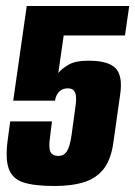

<svg xmlns="http://www.w3.org/2000/svg" viewBox="-20 -611 450 639"><path d="M161 8Q94 8 57.5 -4Q21 -16 9 -50Q-3 -84 6 -148L14 -207H153L147 -159Q141 -119 148 -105.5Q155 -92 174 -92Q192 -92 202 -106.5Q212 -121 218 -160L232 -263Q234 -277 233 -289.5Q232 -302 226 -309.5Q220 -317 205 -317Q188 -317 177 -306Q166 -295 163 -276H24L69 -591H410L396 -493H192L174 -368Q184 -381 207 -395Q230 -409 275 -409Q341 -409 365 -383.5Q389 -358 380 -297L358 -142Q351 -84 327 -51.5Q303 -19 262 -5.5Q221 8 161 8Z"/></svg>

Font: Alumni Sans ExtraBold
Style: Italic
Weight: 800
Italic angle: -8°
Designer: Robert E. Leuschke
Foundry: Robert E. Leuschke
Version: Version 1.016